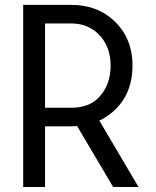

<svg xmlns="http://www.w3.org/2000/svg" viewBox="-20 -752 626 772"><path d="M161.1 -657.7V-318.8H266.6Q338.4 -318.8 378.4 -361.3Q424.8 -410.6 424.8 -488.3Q424.8 -565.9 376.5 -614.3Q332.5 -657.7 266.6 -657.7ZM73.2 0V-732.4H266.6Q365.7 -732.4 432.1 -674.3Q512.7 -604 512.7 -488.3Q512.7 -369.6 431.6 -300.8Q407.7 -280.3 379.4 -267.1L537.1 0H435.1L290 -245.1Q278.8 -244.1 266.6 -244.1H161.1V0Z"/></svg>

Font: Consola Mono
Style: Book
Weight: 400
Monospace: yes
Version: Version 2.001